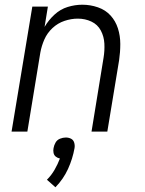

<svg xmlns="http://www.w3.org/2000/svg" viewBox="-20 -558 616 814"><path d="M29 0H96L151 -335Q156 -363 168 -390.5Q180 -418 202.5 -439Q225 -460 253.5 -469.5Q282 -479 310 -479Q341 -479 367.5 -466.5Q394 -454 407.5 -428.5Q421 -403 422.5 -373Q424 -343 419 -313L368 0H435L485 -303Q490 -337 490 -371.5Q490 -406 480 -437.5Q470 -469 448.5 -492.5Q427 -516 395 -527Q363 -538 329 -538Q298 -538 267 -528.5Q236 -519 211 -496Q186 -473 169 -444L183 -530H117ZM215 236Q249 201 268.5 158Q288 115 296 70Q298 58 294.5 46.5Q291 35 281 30Q271 25 259 25Q247 25 234.5 30Q222 35 215.5 46.5Q209 58 207 70Q205 80 207 90Q209 100 216.5 106Q224 112 234 114Q225 138 211.5 161.5Q198 185 179 204Z"/></svg>

Font: Iosevka Sparkle Light Oblique
Style: Regular
Weight: 300
Italic angle: -9°
Designer: Belleve Invis
Foundry: Belleve Invis
Version: Version 4.5.0; ttfautohint (v1.8.3)